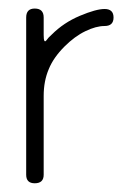

<svg xmlns="http://www.w3.org/2000/svg" viewBox="-20 -420 300 440"><path d="M219.7 -360.4Q200.2 -360.4 175.8 -348.6Q151.4 -336.9 127.9 -313.5Q102.5 -288.1 91.8 -261.7Q80.1 -234.4 80.1 -200.2Q80.1 -160.2 80.1 -99.6Q80.1 -40 80.1 -19.5Q80.1 0 59.6 0Q40 0 40 -19.5Q40 -40 40 -99.6Q40 -160.2 40 -200.2Q40 -240.2 40 -299.8Q40 -360.4 40 -379.9Q40 -400.4 59.6 -400.4Q80.1 -400.4 80.1 -379.9Q80.1 -370.1 80.1 -361.3Q80.1 -351.6 80.1 -339.8Q80.1 -320.3 85.9 -327.1Q90.8 -334 98.6 -340.8Q126 -368.2 163.1 -383.8Q200.2 -399.4 219.7 -399.4Q240.2 -399.4 240.2 -379.9Q240.2 -360.4 219.7 -360.4Z"/></svg>

Font: Demofont
Style: Regular
Weight: 400
Version: Version 1.0